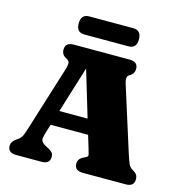

<svg xmlns="http://www.w3.org/2000/svg" viewBox="-125 -993 1049 1106"><g transform="rotate(15 400.0 -440.0)"><path d="M271.5 -42.5Q271.5 0 221.5 0H70.5Q20.5 0 20.5 -42.5Q20.5 -66 46.5 -84.5L57 -92Q70 -100.5 77.8 -112.8Q85.5 -125 96.5 -161L218 -550.5Q226.5 -578.5 224.8 -591Q223 -603.5 204.5 -613Q177 -626.5 177 -657.5Q177 -700 227.5 -700H559.5Q610 -700 610 -657.5Q610 -627 581.5 -612Q560.5 -601.5 573.5 -560.5L695 -176.5Q707.5 -137 716 -118.2Q724.5 -99.5 740 -91.5Q759.5 -80 766.5 -69.5Q773.5 -59 773.5 -42.5Q773.5 0 723.5 0H468.5Q418 0 418 -42.5Q418 -70 447.5 -85L463.5 -93Q476 -99 473.2 -110.5Q470.5 -122 463 -147L441 -219.5H217.5L205 -178.5Q197 -153.5 194.2 -138.5Q191.5 -123.5 198.5 -113Q205.5 -102.5 227 -91.5L242 -83.5Q255.5 -76.5 263.5 -67.2Q271.5 -58 271.5 -42.5ZM245.5 -309H414L331 -585.5ZM222.5 -825.5Q222.5 -880 270 -880H534Q581.5 -880 581.5 -826Q581.5 -772 534 -772H270Q222.5 -772 222.5 -825.5Z"/></g></svg>

Font: Fraunces 9pt S050 Black
Style: Regular
Weight: 900
Version: Version 1.000; ttfautohint (v1.8.3)